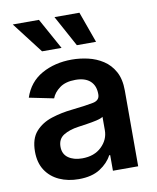

<svg xmlns="http://www.w3.org/2000/svg" viewBox="-86 -832 746 910"><g transform="rotate(-10 287.0 -377.0)"><path d="M219.7 11.2Q168 11.2 126.5 -7.6Q85 -26.4 61 -63Q37.1 -99.6 37.1 -153.3Q37.1 -214.8 67.1 -248.8Q97.2 -282.7 144.8 -298.1Q192.4 -313.5 245.1 -318.8Q316.4 -326.7 348.1 -333.3Q379.9 -339.8 379.9 -368.2V-370.6Q379.9 -410.6 355.5 -432.9Q331.1 -455.1 284.7 -455.1Q236.8 -455.1 208.5 -434.1Q180.2 -413.1 170.4 -386.2L52.7 -410.2Q76.7 -482.4 139.4 -517.6Q202.1 -552.7 284.2 -552.7Q322.8 -552.7 362.1 -543.7Q401.4 -534.7 434.1 -513.4Q466.8 -492.2 486.8 -455.8Q506.8 -419.4 506.8 -364.7V0H385.3V-75.2H380.4Q362.3 -40 322.8 -14.4Q283.2 11.2 219.7 11.2ZM252.4 -83Q311 -83 345.9 -116.7Q380.9 -150.4 380.9 -195.8V-260.3Q372.1 -253.4 349.6 -248.3Q327.1 -243.2 302 -239.5Q276.9 -235.8 260.3 -233.4Q217.3 -227.5 188.7 -210Q160.2 -192.4 160.2 -154.8Q160.2 -119.6 186 -101.3Q211.9 -83 252.4 -83ZM152.8 -615.7 38.1 -765.1H164.1L246.6 -615.7ZM320.3 -615.7 238.8 -765.1H358.9L412.6 -615.7Z"/></g></svg>

Font: Inter SemiBold
Style: Regular
Weight: 600
Designer: Rasmus Andersson
Foundry: rsms
Version: Version 4.001;git-9221beed3